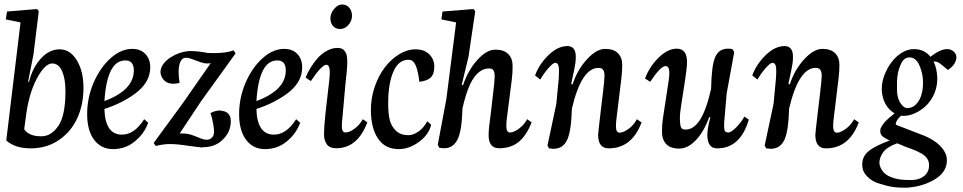

<svg xmlns="http://www.w3.org/2000/svg" viewBox="-20 -659 4353 868"><path d="M155.3 -607.9 131.3 -412.6 106.9 -289.1H111.3Q126 -351.1 164.1 -393.6Q202.1 -436 249.5 -436Q296.9 -436 327.1 -386.7Q357.4 -337.4 357.4 -261.2Q357.4 -184.6 328.1 -122.1Q299.3 -61 244.1 -24.4Q189.5 11.7 119.1 11.7Q48.3 11.7 8.3 -23.9L72.8 -557.6L6.3 -571.3L11.7 -606.9L147.9 -618.2ZM215.8 -372.1Q182.6 -372.1 145.5 -301.8Q108.9 -232.9 95.7 -121.6L89.4 -74.7Q112.3 -41.5 168.9 -43Q211.4 -43 243.7 -89.8Q275.9 -136.7 275.9 -246.6Q275.9 -302.7 260.7 -337.4Q245.6 -372.1 215.8 -372.1Z M585 -340.8Q585 -363.3 575.2 -374.8Q565.4 -386.2 545.9 -385.7Q463.9 -385.7 452.1 -202.1Q585 -251.5 585 -340.8ZM637.7 -414.6Q659.2 -391.6 659.2 -354.5Q659.2 -284.2 586.9 -232.9Q528.3 -190.9 452.1 -166.5Q455.1 -50.3 531.2 -50.3Q587.9 -50.3 631.8 -120.1L649.9 -104.5Q633.3 -56.2 589.8 -20Q547.4 15.1 491.7 15.1Q436.5 15.1 405.3 -27.3Q374 -69.3 374 -143.1Q374 -216.3 402.3 -283.2Q431.6 -351.6 478.5 -394.5Q526.4 -438 577.6 -438Q615.7 -438 637.7 -414.6Z M950.2 -418.9Q1001 -418.9 1036.1 -431.2L1044.9 -417.5L889.6 -202.1L792 -55.2Q794.4 -56.2 814.5 -55.2Q833.5 -54.2 851.1 -47.4Q855.5 -45.9 867.7 -41.3Q879.9 -36.6 886.2 -33.7Q902.3 -27.3 913.6 -27.3H917Q922.9 -27.3 929.7 -30.8Q937.5 -34.7 940.4 -39.6Q946.8 -47.9 947.8 -63Q948.2 -74.7 942.9 -103.5Q938 -130.4 931.6 -147.9Q955.1 -159.7 974.1 -159.7Q974.6 -159.7 976.1 -159.4Q977.5 -159.2 980.7 -158.4Q983.9 -157.7 987.8 -157.2Q1001 -154.8 1009.3 -147.5Q1017.6 -139.6 1020.5 -131.3Q1023.4 -122.6 1023.4 -110.8Q1023.4 -57.6 979 -20.5Q950.2 3.9 906.2 6.3H900.9Q897.5 7.8 889.2 7.3Q876.5 6.3 836.9 1Q781.2 -7.8 749.5 -7.8Q717.8 -7.8 684.1 1L674.8 -12.7L806.6 -192.9L932.6 -373.5Q924.8 -372.1 913.6 -372.1Q902.8 -372.1 886.2 -377.9Q860.8 -386.7 851.6 -390.6Q834 -397.9 821.8 -397.9Q790.5 -397.9 787.6 -341.3V-332Q787.6 -308.1 792 -284.7Q782.7 -281.2 765.6 -280.3Q725.1 -280.3 710.4 -313Q705.6 -323.2 705.6 -332.5Q705.6 -341.8 706.5 -342.8Q712.4 -374 751 -399.4Q789.1 -424.3 833 -428.2H840.3Q876 -428.2 919.9 -419.4Z M1272 -340.8Q1272 -363.3 1262.2 -374.8Q1252.4 -386.2 1232.9 -385.7Q1150.9 -385.7 1139.2 -202.1Q1272 -251.5 1272 -340.8ZM1324.7 -414.6Q1346.2 -391.6 1346.2 -354.5Q1346.2 -284.2 1273.9 -232.9Q1215.3 -190.9 1139.2 -166.5Q1142.1 -50.3 1218.3 -50.3Q1274.9 -50.3 1318.8 -120.1L1336.9 -104.5Q1320.3 -56.2 1276.9 -20Q1234.4 15.1 1178.7 15.1Q1123.5 15.1 1092.3 -27.3Q1061 -69.3 1061 -143.1Q1061 -216.3 1089.4 -283.2Q1118.7 -351.6 1165.5 -394.5Q1213.4 -438 1264.6 -438Q1302.7 -438 1324.7 -414.6Z M1527.8 -124Q1525.4 -106.4 1525.4 -88.4Q1525.4 -60.1 1542 -60.1Q1559.1 -60.1 1582 -76.7Q1606 -93.8 1620.1 -120.1L1640.6 -106Q1596.7 11.2 1500 11.2Q1469.7 11.2 1457 -7.3Q1444.8 -25.4 1444.8 -52.7Q1444.8 -82.5 1451.2 -144.5L1468.8 -298.3Q1477.1 -371.6 1452.6 -365.7Q1430.7 -360.4 1385.3 -292.5L1361.8 -308.1Q1370.1 -330.1 1383.8 -352.5Q1397.5 -375 1415.8 -395.8Q1434.1 -416.5 1457.8 -429.4Q1481.4 -442.4 1505.4 -442.4Q1515.6 -442.4 1523.2 -439.7Q1530.8 -437 1535.6 -431.2Q1540.5 -425.3 1543.9 -418.9Q1547.4 -412.6 1548.6 -401.9Q1549.8 -391.1 1550 -382.1Q1550.3 -373 1549.3 -358.4Q1548.3 -343.8 1547.4 -333.5Q1546.4 -323.2 1544.4 -305.9Q1542.5 -288.6 1541.5 -277.8ZM1559.1 -624Q1571.3 -609.9 1571.3 -587.4Q1571.3 -564.5 1555.2 -546.4Q1539.1 -527.8 1518.1 -527.8Q1497.6 -527.8 1485.8 -541Q1473.6 -554.7 1473.6 -576.2Q1473.6 -598.1 1490.2 -618.2Q1506.8 -638.7 1526.4 -638.7Q1546.9 -638.7 1559.1 -624Z M1875.5 -289.1Q1875.5 -297.4 1870.6 -323.7Q1861.3 -374 1841.3 -385.7Q1834 -389.2 1825.7 -388.7Q1781.7 -388.7 1758.3 -335Q1734.9 -281.7 1734.9 -191.4Q1734.9 -144.5 1742.2 -115.7Q1749.5 -87.9 1770 -67.9Q1791 -47.9 1825.2 -47.9H1826.2Q1848.6 -47.9 1872.6 -64.9Q1896 -81.5 1911.6 -110.8L1929.2 -95.2Q1919.4 -51.8 1875.5 -18.6Q1830.6 15.1 1782.2 15.1Q1720.7 15.1 1688.5 -33.2Q1656.7 -81.1 1656.7 -162.1Q1656.7 -216.3 1674.3 -267.6Q1691.4 -316.9 1720.2 -355Q1748 -391.1 1784.2 -413.6Q1820.8 -436 1858.9 -436Q1897.5 -436 1920.4 -413.6Q1943.4 -391.1 1943.4 -357.4Q1943.4 -324.2 1927.2 -308.6Q1911.6 -293.5 1875.5 -289.1Z M2042 -557.6 1975.6 -571.3 1980.5 -606.9 2120.6 -618.2 2128.4 -607.9 2098.1 -402.8 2067.4 -275.4 2073.2 -273.9Q2096.2 -341.8 2138.2 -388.2Q2180.2 -434.6 2219.7 -434.6Q2257.8 -434.6 2277.8 -414.6Q2297.4 -395 2297.4 -361.8Q2297.4 -326.2 2293.5 -296.9L2271.5 -125Q2269 -107.4 2269 -89.4Q2269 -60.1 2285.6 -60.1Q2302.2 -60.1 2325.2 -76.7Q2349.1 -93.8 2363.3 -120.1L2383.3 -106Q2360.4 -46.9 2325.7 -18.1Q2290.5 11.2 2236.3 11.2Q2188 11.2 2189 -50.3Q2189 -79.1 2198.7 -145.5L2209 -234.9Q2215.3 -282.7 2216.3 -311.5Q2216.8 -331.5 2210.9 -340.8Q2205.1 -349.6 2190.9 -349.6Q2152.3 -349.6 2122.6 -308.1Q2092.8 -266.6 2070.8 -168.9Q2067.9 -67.9 2048.8 -29.3Q2028.8 11.2 1987.8 11.2Q1984.4 11.2 1966.3 9.3L1959 -3.9L1998 -211.9Z M2565.4 -168Q2562.5 -66.4 2544.4 -27.3Q2525.4 13.7 2482.4 13.7Q2479 13.7 2461.9 11.7L2455.1 -1.5L2495.1 -189.5L2505.9 -302.7Q2507.3 -323.2 2507.3 -339.8Q2507.3 -357.9 2502.9 -366.7Q2498.5 -375.5 2489.3 -375Q2480.5 -375 2459 -350.6Q2437.5 -326.2 2422.4 -299.3L2398.9 -317.9Q2418 -369.6 2460.4 -410.6Q2502 -450.7 2545.4 -450.7Q2584 -450.7 2583 -399.4Q2583 -376.5 2576.7 -348.1Q2571.8 -327.6 2567.9 -306.2Q2562 -280.8 2563 -279.8L2568.4 -276.9Q2590.3 -344.2 2633.8 -391.1Q2676.8 -438 2715.8 -438Q2754.9 -438 2773.9 -418Q2793 -398.4 2793 -366.2Q2793 -335 2788.6 -300.3L2767.1 -123.5Q2764.6 -106 2764.6 -88.4Q2764.6 -59.1 2781.2 -59.1Q2797.4 -59.1 2821.3 -76.2Q2844.7 -92.8 2859.4 -120.1L2880.4 -105.5Q2836.4 11.7 2731.9 11.7Q2684.1 11.7 2684.1 -49.3Q2684.1 -57.6 2694.3 -144L2705.6 -238.3Q2711.9 -289.6 2712.9 -316.9Q2712.9 -335 2706.1 -343.8Q2699.2 -352.5 2685.5 -352.1Q2608.9 -352.1 2565.4 -168Z M3194.8 -257.3Q3196.3 -360.8 3212.9 -399.9Q3229.5 -439 3271 -439Q3283.2 -439 3291.5 -437L3299.3 -423.3L3265.1 -236.3L3256.8 -138.7Q3252.9 -98.1 3253.4 -86.9Q3254.4 -70.8 3257.8 -65.9Q3262.2 -60.1 3273.9 -60.1Q3285.2 -60.1 3308.1 -83Q3330.6 -105.5 3345.2 -131.8L3365.2 -118.2Q3327.1 12.2 3221.2 11.7Q3178.7 11.7 3177.7 -47.9Q3177.7 -78.6 3191.4 -128.4L3186 -129.4Q3162.1 -63 3125.5 -24.9Q3089.4 12.7 3050.3 12.7Q3010.7 12.7 2991.7 -7.8Q2972.7 -28.3 2972.7 -63.5Q2972.7 -98.6 2977.1 -125L3002.9 -293.9Q3006.3 -319.3 3005.9 -330.1Q3005.9 -359.9 2989.3 -360.4Q2966.3 -360.4 2919.4 -289.1L2896 -304.2Q2917 -359.4 2958.5 -399.4Q2999.5 -439 3039.6 -439Q3086.9 -439 3085.9 -376Q3085.9 -351.6 3073.7 -273.9L3060.1 -188Q3053.2 -146.5 3053.7 -119.1Q3054.7 -89.4 3059.6 -81.5Q3064.9 -73.2 3080.1 -73.2Q3115.2 -73.2 3143.6 -115.7Q3172.4 -159.2 3194.8 -257.3Z M3547.4 -168Q3544.4 -66.4 3526.4 -27.3Q3507.3 13.7 3464.4 13.7Q3460.9 13.7 3443.8 11.7L3437 -1.5L3477.1 -189.5L3487.8 -302.7Q3489.3 -323.2 3489.3 -339.8Q3489.3 -357.9 3484.9 -366.7Q3480.5 -375.5 3471.2 -375Q3462.4 -375 3440.9 -350.6Q3419.4 -326.2 3404.3 -299.3L3380.9 -317.9Q3399.9 -369.6 3442.4 -410.6Q3483.9 -450.7 3527.3 -450.7Q3565.9 -450.7 3564.9 -399.4Q3564.9 -376.5 3558.6 -348.1Q3553.7 -327.6 3549.8 -306.2Q3543.9 -280.8 3544.9 -279.8L3550.3 -276.9Q3572.3 -344.2 3615.7 -391.1Q3658.7 -438 3697.8 -438Q3736.8 -438 3755.9 -418Q3774.9 -398.4 3774.9 -366.2Q3774.9 -335 3770.5 -300.3L3749 -123.5Q3746.6 -106 3746.6 -88.4Q3746.6 -59.1 3763.2 -59.1Q3779.3 -59.1 3803.2 -76.2Q3826.7 -92.8 3841.3 -120.1L3862.3 -105.5Q3818.4 11.7 3713.9 11.7Q3666 11.7 3666 -49.3Q3666 -57.6 3676.3 -144L3687.5 -238.3Q3693.8 -289.6 3694.8 -316.9Q3694.8 -335 3688 -343.8Q3681.2 -352.5 3667.5 -352.1Q3590.8 -352.1 3547.4 -168Z M4052.2 -368.2Q4036.1 -332.5 4035.2 -289.6Q4034.2 -246.1 4037.1 -230Q4040.5 -210.9 4048.8 -195.8Q4064.9 -170.4 4082 -170.4Q4099.6 -170.4 4115.2 -181.6Q4152.8 -213.9 4152.8 -285.6Q4152.8 -314.9 4144.5 -341.3Q4136.2 -370.6 4122.8 -385.3Q4109.4 -399.9 4091.3 -399.4Q4077.6 -399.4 4067.4 -390.6Q4058.6 -382.8 4052.2 -368.2ZM4029.3 -100.1Q4029.3 -94.7 4038.1 -91.8L4061 -83Q4157.2 -46.4 4161.1 -44.4Q4227.5 -15.1 4250.5 27.3Q4260.7 43.9 4260.7 66.9Q4260.7 68.4 4259.3 83Q4250.5 128.4 4196.8 157.2Q4142.6 186.5 4076.7 189.5H4064.9Q4022.5 189.5 3986.8 180.2Q3945.8 169.4 3931.2 161.6Q3910.6 150.9 3895 132.8Q3877.9 113.3 3877.9 84.5Q3877.9 55.7 3895.5 35.2Q3912.6 15.6 3954.1 -3.9Q3960 -7.3 4002 -23.9Q3973.6 -37.1 3966.3 -46.4Q3959.5 -55.2 3959.5 -64Q3959.5 -73.7 3960.4 -77.1Q3961.9 -82 3971.2 -95.7Q3981 -110.4 3997.6 -124.5Q4015.6 -140.1 4024.4 -146.5Q4014.6 -151.9 4001.5 -164.1Q3969.2 -198.2 3966.3 -251.5V-256.3Q3966.3 -292 3981.4 -327.1Q3997.1 -364.3 4022 -391.6Q4064.9 -437 4111.8 -437Q4158.7 -437 4186.5 -402.3Q4231 -437.5 4262.2 -437L4271.5 -436Q4285.6 -433.1 4294.9 -422.4Q4303.7 -412.1 4303.7 -398.9V-396.5Q4302.2 -395 4303.2 -393.6Q4297.9 -363.3 4265.1 -342.8Q4238.3 -365.7 4226.6 -374Q4215.8 -381.3 4200.2 -381.3Q4216.3 -349.6 4217.3 -304.2Q4217.3 -237.3 4173.3 -188Q4157.2 -170.4 4132.3 -155.3Q4096.7 -134.8 4065.9 -135.3Q4055.2 -135.3 4054.2 -136.2Q4037.1 -122.1 4030.3 -104.5V-103Q4029.3 -102.1 4029.3 -100.1ZM4035.6 -11.2Q3989.7 5.4 3972.7 29.3Q3955.6 53.2 3955.6 77.1Q3955.6 86.9 3961.4 100.1Q3973.1 124.5 3996.1 136.2Q4034.7 155.3 4086.9 154.8H4100.6Q4135.3 154.8 4158.2 136.7Q4180.7 117.7 4180.2 86.4Q4179.7 55.2 4147 35.6Q4124 22.5 4100.6 14.2Q4082.5 7.8 4072.3 3.9Q4069.8 2.9 4055.2 -3.4Z"/></svg>

Font: Neuton Cursive
Style: Regular
Weight: 500
Designer: Brian M Zick
Version: Version 1.43